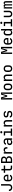

<svg xmlns="http://www.w3.org/2000/svg" viewBox="5886 -6704 829 12640"><g transform="rotate(-90 6300.0 -384.5)"><path d="M270 10C411 10 499 -75 499 -211V-730H400V-211C400 -127 351 -78 270 -78C188 -78 140 -127 140 -212H41C41 -75 128 10 270 10Z M900 10C1017 10 1102 -49 1115 -142H1016C1008 -100 963 -74 900 -74C824 -74 777 -122 777 -202V-250H1120V-349C1120 -476 1033 -560 900 -560C768 -560 680 -476 680 -340V-210C680 -74 768 10 900 10ZM777 -349C777 -433 821 -480 900 -480C979 -480 1023 -433 1023 -349V-323H777Z M1555 0H1718V-90H1557C1522 -90 1500 -114 1500 -151V-460H1723V-550H1500V-705H1401V-550H1244V-460H1401V-150C1401 -59 1461 0 1555 0Z M1889 0H2114C2250 0 2335 -79 2335 -204C2335 -296 2276 -371 2191 -382V-385C2266 -399 2318 -465 2318 -541C2318 -658 2235 -730 2100 -730H1889ZM1986 -422V-643H2100C2174 -643 2219 -601 2219 -532C2219 -464 2173 -422 2099 -422ZM1986 -87V-338H2105C2186 -338 2236 -285 2236 -208C2236 -133 2186 -87 2105 -87Z M2508 0H2607V-347C2607 -429 2648 -474 2723 -474C2796 -474 2836 -436 2836 -359V-312H2935V-360C2935 -487 2870 -560 2756 -560C2671 -560 2618 -516 2607 -444H2606V-550H2508Z M3249 10C3343 10 3403 -32 3413 -101H3415V0H3512V-377C3512 -493 3436 -560 3301 -560C3176 -560 3097 -495 3090 -406H3188C3191 -450 3234 -476 3301 -476C3376 -476 3413 -443 3413 -375V-333H3252C3140 -333 3065 -265 3065 -162C3065 -59 3135 10 3249 10ZM3275 -73C3206 -73 3165 -109 3165 -167C3165 -223 3203 -260 3261 -260H3413V-187C3413 -117 3359 -73 3275 -73Z M3916 -647C3961 -647 3990 -672 3990 -712C3990 -754 3961 -779 3916 -779C3870 -779 3842 -754 3842 -712C3842 -672 3870 -647 3916 -647ZM3683 0H4156V-90H3975V-550H3703V-460H3876V-90H3683Z M4288 0H4387V-349C4387 -429 4431 -476 4503 -476C4572 -476 4615 -432 4615 -352V0H4714V-368C4714 -486 4643 -560 4534 -560C4450 -560 4396 -518 4387 -445H4386V-550H4288Z M5078 8H5122C5249 8 5320 -51 5320 -155C5320 -252 5272 -308 5177 -321L5038 -341C5002 -346 4983 -366 4983 -403C4983 -449 5017 -477 5077 -477H5121C5175 -477 5210 -450 5212 -412H5312C5308 -499 5232 -558 5121 -558H5077C4957 -558 4887 -500 4887 -402C4887 -317 4931 -263 5010 -251L5158 -230C5203 -224 5224 -200 5224 -155C5224 -104 5187 -75 5122 -75H5078C5015 -75 4978 -103 4978 -152H4880C4880 -50 4953 8 5078 8Z M6068 0H6162V-335C6162 -470 6157 -592 6145 -689L6255 -324H6339L6453 -698C6444 -593 6438 -440 6438 -335V0H6533V-730H6392L6298 -415L6208 -730H6068Z M6900 8C7034 8 7120 -74 7120 -212V-338C7120 -477 7035 -558 6900 -558C6765 -558 6680 -477 6680 -338V-212C6680 -74 6766 8 6900 8ZM6900 -79C6825 -79 6779 -122 6779 -203V-347C6779 -428 6825 -471 6900 -471C6975 -471 7021 -428 7021 -347V-203C7021 -122 6975 -79 6900 -79Z M7288 0H7387V-349C7387 -429 7431 -476 7503 -476C7572 -476 7615 -432 7615 -352V0H7714V-368C7714 -486 7643 -560 7534 -560C7450 -560 7396 -518 7387 -445H7386V-550H7288Z M8100 8C8234 8 8320 -74 8320 -212V-338C8320 -477 8235 -558 8100 -558C7965 -558 7880 -477 7880 -338V-212C7880 -74 7966 8 8100 8ZM8100 -79C8025 -79 7979 -122 7979 -203V-347C7979 -428 8025 -471 8100 -471C8175 -471 8221 -428 8221 -347V-203C8221 -122 8175 -79 8100 -79Z M9068 0H9162V-335C9162 -470 9157 -592 9145 -689L9255 -324H9339L9453 -698C9444 -593 9438 -440 9438 -335V0H9533V-730H9392L9298 -415L9208 -730H9068Z M9900 10C10017 10 10102 -49 10115 -142H10016C10008 -100 9963 -74 9900 -74C9824 -74 9777 -122 9777 -202V-250H10120V-349C10120 -476 10033 -560 9900 -560C9768 -560 9680 -476 9680 -340V-210C9680 -74 9768 10 9900 10ZM9777 -349C9777 -433 9821 -480 9900 -480C9979 -480 10023 -433 10023 -349V-323H9777Z M10464 10C10546 10 10602 -34 10614 -107V0H10712V-730H10613V-572L10615 -444C10603 -516 10545 -560 10464 -560C10353 -560 10283 -481 10283 -354V-196C10283 -69 10354 10 10464 10ZM10498 -76C10425 -76 10382 -112 10382 -197V-353C10382 -438 10425 -474 10498 -474C10569 -474 10613 -427 10613 -348V-202C10613 -123 10569 -76 10498 -76Z M11116 -647C11161 -647 11190 -672 11190 -712C11190 -754 11161 -779 11116 -779C11070 -779 11042 -754 11042 -712C11042 -672 11070 -647 11116 -647ZM10883 0H11356V-90H11175V-550H10903V-460H11076V-90H10883Z M11699 10C11829 10 11914 -71 11914 -202V-550H11815V-202C11815 -125 11770 -77 11699 -77C11629 -77 11585 -125 11585 -202V-550H11486V-202C11486 -72 11569 10 11699 10Z M12057 0H12147V-417C12147 -460 12169 -485 12204 -485C12239 -485 12260 -459 12260 -417V0H12340V-417C12340 -460 12362 -485 12396 -485C12431 -485 12453 -459 12453 -417V0H12543V-418C12543 -502 12497 -560 12427 -560C12376 -560 12341 -529 12333 -479C12319 -529 12284 -560 12235 -560C12185 -560 12150 -526 12144 -475H12141V-550H12057Z"/></g></svg>

Font: JetBrains Mono Medium
Style: Regular
Weight: 436
Monospace: yes
Designer: Philipp Nurullin, Konstantin Bulenkov
Foundry: JetBrains
Version: Version 2.305